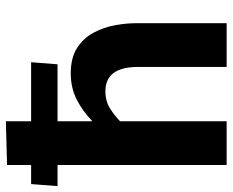

<svg xmlns="http://www.w3.org/2000/svg" viewBox="-107 -703 792 654"><g transform="rotate(-90 289.0 -376.0)"><path d="M54 0V-576H-18L-11 -666H54V-748L203 -752V-666H404L397 -576H203V-459H205Q238 -491 277.5 -511Q317 -531 366 -531Q419 -531 452.5 -509.5Q486 -488 504.5 -453.5Q523 -419 530 -380.5Q537 -342 537 -308V0H388V-302Q388 -413 305 -413Q271 -413 245.5 -396.5Q220 -380 203 -363V0Z"/></g></svg>

Font: Murecho SemiBold
Style: Regular
Weight: 600
Designer: Neil Summerour
Foundry: Positype
Version: Version 1.010; ttfautohint (v1.8.3)